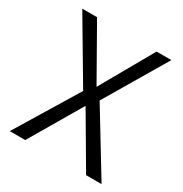

<svg xmlns="http://www.w3.org/2000/svg" viewBox="-170 -861 941 989"><g transform="rotate(30 300.0 -366.5)"><path d="M35 -733 251 -368 27 0H119L300 -308L481 0H573L349 -368L565 -733H477L300 -421L123 -733Z"/></g></svg>

Font: Kreadon Medium
Style: Regular
Weight: 500
Designer: kohakuno
Foundry: StudioGnu
Version: Version 1.000;Glyphs 3.1.2 (3151)